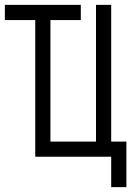

<svg xmlns="http://www.w3.org/2000/svg" viewBox="-20 -645 540 790"><path d="M312.5 -562.5V-625H0V-562.5H125V0H437.5Q437.5 0 437.5 125H500V-62.5H437.5V-625H375V-62.5H187.5Q187.5 -62.5 187.5 -562.5Z"/></svg>

Font: UnifontExMono
Style: Regular
Weight: 500
Version: Version 15.0.06